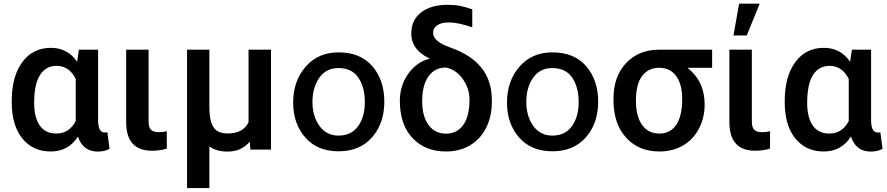

<svg xmlns="http://www.w3.org/2000/svg" viewBox="-20 -791 4691 1015"><path d="M498.5 -528.3H397L387.7 -464.4Q337.4 -538.1 249 -538.1Q153.3 -538.1 97.7 -462.4Q42 -386.7 42 -256.8V-250.5Q42 -129.4 97.4 -59.8Q152.8 9.8 248 9.8Q342.3 9.8 392.1 -69.3Q418 10.3 497.1 10.3Q534.2 10.3 559.1 -4.4L547.4 -92.3Q542.5 -90.3 534.2 -90.3Q500 -90.3 498.5 -150.4ZM160.6 -246.6Q160.6 -346.7 191.7 -394.8Q222.7 -442.9 278.8 -442.9Q346.2 -442.9 380.4 -373.5V-151.4Q346.2 -85 277.8 -85Q220.2 -85 190.4 -127.2Q160.6 -169.4 160.6 -246.6Z M765.6 -528.3H647V-145Q647 5.9 783.7 5.9Q825.7 5.9 861.8 -5.4V-97.2Q840.8 -92.3 820.3 -92.3Q790 -92.3 777.8 -105.5Q765.6 -118.7 765.6 -148.4Z M1086.9 -528.3H968.8V203.1H1086.9V-16.6Q1124.5 10.3 1183.6 10.3Q1255.4 10.3 1300.3 -42L1303.7 0H1412.6V-528.3H1293.9V-144.5Q1265.1 -85.4 1183.1 -85.4Q1131.3 -85.4 1109.6 -117.2Q1087.9 -148.9 1086.9 -217.8Z M1769.5 8.8Q1882.3 8.8 1947 -65.2Q2011.7 -139.2 2011.7 -253.2Q2011.7 -367.2 1948.7 -440.7Q1885.7 -514.2 1769.5 -514.2Q1661.6 -514.2 1595.7 -438.5Q1529.8 -362.8 1529.8 -249Q1529.8 -137.2 1593.8 -64.2Q1657.7 8.8 1769.5 8.8ZM1768.6 -431.2Q1840.3 -431.2 1874.5 -380.6Q1908.7 -330.1 1908.7 -251Q1908.7 -173.8 1873 -124Q1837.4 -74.2 1769.5 -74.2Q1705.6 -74.2 1668.7 -125.5Q1631.8 -176.8 1631.8 -252Q1631.8 -328.1 1667.7 -379.6Q1703.6 -431.2 1768.6 -431.2Z M2154.3 -614.3Q2154.3 -569.3 2179.7 -535.9Q2205.1 -502.4 2249.5 -482.9L2250.5 -480.5Q2183.6 -463.9 2138.7 -401.6Q2093.8 -339.4 2093.8 -258.8Q2093.8 -132.3 2160.6 -61.3Q2227.5 9.8 2337.9 9.8Q2410.6 9.8 2465.6 -23.2Q2520.5 -56.2 2550.3 -116.2Q2580.1 -176.3 2580.1 -252V-265.6Q2579.1 -365.2 2524.9 -433.1Q2470.7 -501 2361.3 -539.6Q2269.5 -571.8 2269.5 -617.2Q2269.5 -642.6 2291.5 -657.5Q2313.5 -672.4 2351.6 -672.4Q2402.8 -672.4 2476.6 -646.5V-741.7Q2438 -754.9 2410.4 -760.3Q2382.8 -765.6 2347.2 -765.6Q2257.8 -765.6 2206.1 -725.3Q2154.3 -685.1 2154.3 -614.3ZM2211.9 -255.4Q2211.9 -341.3 2245.4 -387.7Q2278.8 -434.1 2337.9 -434.1Q2391.1 -422.9 2426.5 -373.3Q2461.9 -323.7 2461.9 -265.1Q2461.9 -176.3 2429 -130.4Q2396 -84.5 2337.9 -84.5Q2278.8 -84.5 2245.4 -130.4Q2211.9 -176.3 2211.9 -255.4Z M2899.9 8.8Q3012.7 8.8 3077.4 -65.2Q3142.1 -139.2 3142.1 -253.2Q3142.1 -367.2 3079.1 -440.7Q3016.1 -514.2 2899.9 -514.2Q2792 -514.2 2726.1 -438.5Q2660.2 -362.8 2660.2 -249Q2660.2 -137.2 2724.1 -64.2Q2788.1 8.8 2899.9 8.8ZM2898.9 -431.2Q2970.7 -431.2 3004.9 -380.6Q3039.1 -330.1 3039.1 -251Q3039.1 -173.8 3003.4 -124Q2967.8 -74.2 2899.9 -74.2Q2835.9 -74.2 2799.1 -125.5Q2762.2 -176.8 2762.2 -252Q2762.2 -328.1 2798.1 -379.6Q2834 -431.2 2898.9 -431.2Z M3744.6 -432.6V-528.3H3462.9Q3354 -527.3 3288.6 -456.3Q3223.1 -385.3 3223.1 -269V-263.2Q3223.1 -136.7 3289.6 -63.5Q3356 9.8 3466.3 9.8Q3537.1 9.8 3591.3 -22.2Q3645.5 -54.2 3675.3 -111.8Q3705.1 -169.4 3705.1 -238.8Q3705.1 -361.3 3614.3 -432.6ZM3341.8 -258.8Q3341.8 -346.7 3374.8 -389.6Q3407.7 -432.6 3465.3 -432.6Q3522.5 -432.6 3554.4 -388.9Q3586.4 -345.2 3586.4 -269Q3586.4 -176.8 3554.9 -130.9Q3523.4 -85 3466.3 -85Q3406.7 -85 3374.3 -130.6Q3341.8 -176.3 3341.8 -258.8Z M3954.6 -528.3H3835.9V-145Q3835.9 5.9 3972.7 5.9Q4014.6 5.9 4050.8 -5.4V-97.2Q4029.8 -92.3 4009.3 -92.3Q3979 -92.3 3966.8 -105.5Q3954.6 -118.7 3954.6 -148.4ZM3887.2 -771.5 3857.4 -603.5H3927.7L3996.1 -771.5Z M4585 -528.3H4483.4L4474.1 -464.4Q4423.8 -538.1 4335.4 -538.1Q4239.7 -538.1 4184.1 -462.4Q4128.4 -386.7 4128.4 -256.8V-250.5Q4128.4 -129.4 4183.8 -59.8Q4239.3 9.8 4334.5 9.8Q4428.7 9.8 4478.5 -69.3Q4504.4 10.3 4583.5 10.3Q4620.6 10.3 4645.5 -4.4L4633.8 -92.3Q4628.9 -90.3 4620.6 -90.3Q4586.4 -90.3 4585 -150.4ZM4247.1 -246.6Q4247.1 -346.7 4278.1 -394.8Q4309.1 -442.9 4365.2 -442.9Q4432.6 -442.9 4466.8 -373.5V-151.4Q4432.6 -85 4364.3 -85Q4306.6 -85 4276.9 -127.2Q4247.1 -169.4 4247.1 -246.6Z"/></svg>

Font: FAU Chimera Medium
Style: Regular
Weight: 500
Version: Version 1.002;hotconv 1.0.117;makeotfexe 2.5.65602